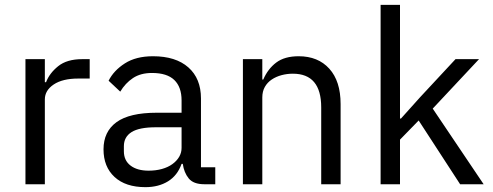

<svg xmlns="http://www.w3.org/2000/svg" viewBox="-20 -760 2032 792"><path d="M85 0V-516H165V-421H170Q184 -458 220 -487Q256 -516 319 -516H350V-436H303Q238 -436 201.5 -411.5Q165 -387 165 -350V0Z M823 0Q778 0 758.5 -24Q739 -48 734 -84H729Q712 -36 673 -12Q634 12 580 12Q498 12 452.5 -30Q407 -72 407 -144Q407 -217 460.5 -256Q514 -295 627 -295H729V-346Q729 -401 699 -430Q669 -459 607 -459Q560 -459 528.5 -438Q497 -417 476 -382L428 -427Q449 -469 495 -498.5Q541 -528 611 -528Q705 -528 757 -482Q809 -436 809 -354V-70H868V0ZM593 -56Q623 -56 648 -63Q673 -70 691 -83Q709 -96 719 -113Q729 -130 729 -150V-235H623Q554 -235 522.5 -215Q491 -195 491 -157V-136Q491 -98 518.5 -77Q546 -56 593 -56Z M982 0V-516H1062V-432H1066Q1085 -476 1119.5 -502Q1154 -528 1212 -528Q1292 -528 1338.5 -476.5Q1385 -425 1385 -331V0H1305V-317Q1305 -456 1188 -456Q1164 -456 1141.5 -450Q1119 -444 1101 -432Q1083 -420 1072.5 -401.5Q1062 -383 1062 -358V0Z M1550 -740H1630V-271H1634L1713 -359L1859 -516H1956L1765 -312L1975 0H1878L1707 -263L1630 -184V0H1550Z"/></svg>

Font: IBMPlexSans
Style: Regular
Weight: 400
Designer: Mike Abbink, Paul van der Laan, Pieter van Rosmalen
Foundry: Bold Monday
Version: Version 3.1